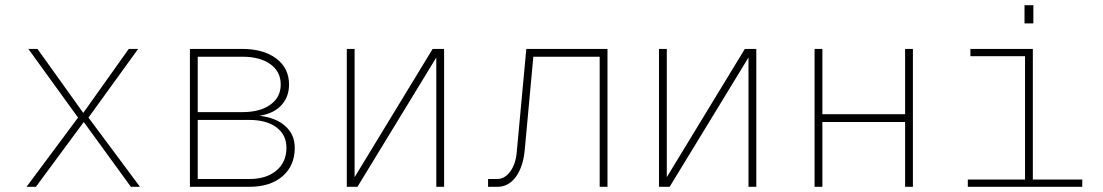

<svg xmlns="http://www.w3.org/2000/svg" viewBox="-20 -718 4240 738"><path d="M82 0 280 -266 89 -530H124L300 -284L475 -530H511L320 -266L518 0H483L302 -249L118 0Z M710 0V-530H910Q993 -530 1042 -493Q1091 -456 1091 -393Q1091 -345 1061 -313Q1031 -281 977 -273Q1040 -266 1076.5 -233.5Q1113 -201 1113 -150Q1113 -81 1066 -40.5Q1019 0 939 0ZM740 -287H911Q979 -287 1019 -315.5Q1059 -344 1059 -393Q1059 -443 1019 -471.5Q979 -500 911 -500H740ZM740 -30H939Q1004 -30 1042.5 -62.5Q1081 -95 1081 -150Q1081 -200 1042.5 -228.5Q1004 -257 939 -257H740Z M1313 0V-530H1343V-37L1643 -530H1687V0H1657V-497L1354 0Z M1856 0V-30H1892Q1920 -30 1941 -58.5Q1962 -87 1966 -131L2003 -530H2315V0H2285V-500H2030L1997 -142Q1991 -77 1963 -38.5Q1935 0 1892 0Z M2513 0V-530H2543V-37L2843 -530H2887V0H2857V-497L2554 0Z M3111 0V-530H3141V-279H3459V-530H3489V0H3459V-249H3141V0Z M3700 0V-28H3920V-502H3710V-530H3950V-28H4140V0ZM3918 -628V-698H3952V-628Z"/></svg>

Font: Geist Mono Thin
Style: Regular
Weight: 100
Monospace: yes
Designer: Basement.studio, Andrés Briganti, Mateo Zaragoza
Foundry: Basement.studio, Vercel, Andrés Briganti, Guido Ferreyra, Mateo Zaragoza
Version: Version 1.500; ttfautohint (v1.8.4.7-5d5b)